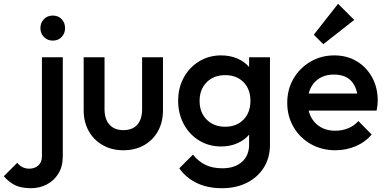

<svg xmlns="http://www.w3.org/2000/svg" viewBox="-150 -782 2038 1012"><path d="M128 -568Q100 -568 81.5 -587Q63 -606 63 -634Q63 -662 81.5 -681Q100 -700 128 -700Q157 -700 175 -681Q193 -662 193 -634Q193 -606 175 -587Q157 -568 128 -568ZM13 210Q-38 210 -70.5 194Q-103 178 -130 147L-59 76Q-35 107 5 107Q32 107 51.5 90.5Q71 74 71 42V-480H181V41Q181 96 157.5 133.5Q134 171 96 190.5Q58 210 13 210Z M500 10Q439 10 391.5 -17Q344 -44 317.5 -91.5Q291 -139 291 -201V-480H401V-206Q401 -154 427 -125Q453 -96 500 -96Q548 -96 573.5 -124.5Q599 -153 599 -206V-480H709V-201Q709 -138 682.5 -90.5Q656 -43 609 -16.5Q562 10 500 10Z M1015 -10Q951 -10 899.5 -41.5Q848 -73 818.5 -128Q789 -183 789 -251Q789 -319 818.5 -373Q848 -427 899.5 -458.5Q951 -490 1015 -490Q1062 -490 1100 -474Q1138 -458 1163 -429V-480H1273V-20Q1273 49 1241 100.5Q1209 152 1152 181Q1095 210 1020 210Q944 210 887 182.5Q830 155 795 105L867 33Q896 69 933 87Q970 105 1022 105Q1087 105 1125 71.5Q1163 38 1163 -20V-72Q1138 -43 1100 -26.5Q1062 -10 1015 -10ZM1037 -114Q1097 -114 1133.5 -151.5Q1170 -189 1170 -250Q1170 -312 1133.5 -349Q1097 -386 1037 -386Q977 -386 939.5 -348.5Q902 -311 902 -250Q902 -189 939.5 -151.5Q977 -114 1037 -114Z M1618 10Q1546 10 1488.5 -22.5Q1431 -55 1397.5 -112Q1364 -169 1364 -240Q1364 -311 1397 -367.5Q1430 -424 1486.5 -457Q1543 -490 1612 -490Q1679 -490 1730.5 -459Q1782 -428 1811.5 -374Q1841 -320 1841 -251Q1841 -229 1835 -199H1477Q1489 -150 1526 -121.5Q1563 -93 1617 -93Q1654 -93 1685.5 -106Q1717 -119 1739 -144L1809 -73Q1774 -32 1724 -11Q1674 10 1618 10ZM1610 -389Q1559 -389 1524 -362.5Q1489 -336 1477 -289H1733Q1712 -389 1610 -389ZM1554 -549 1504 -599 1632 -762 1717 -677Z"/></svg>

Font: Outfit Medium
Style: Regular
Weight: 500
Designer: Rodrigo Fuenzalida
Foundry: fragTYPE
Version: Version 1.100; ttfautohint (v1.8.4.7-5d5b);gftools[0.9.27]